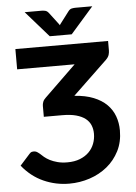

<svg xmlns="http://www.w3.org/2000/svg" viewBox="-61 -958 713 1010"><g transform="rotate(-5 296.0 -452.5)"><path d="M330 -451Q389 -447 431.2 -430Q473.5 -413 500.5 -386Q527.5 -359 540.2 -324Q553 -289 553 -249Q553 -188 528.8 -140.5Q504.5 -93 464.2 -60.2Q424 -27.5 372 -10.2Q320 7 264 7Q192.5 7 128.2 -21.8Q64 -50.5 16.5 -109.5L69 -168Q76 -176 81.8 -177Q87.5 -178 91.5 -178Q98.5 -178 104.8 -175.5Q111 -173 123 -163Q131 -155 143 -145Q155 -135 172 -126.2Q189 -117.5 211.8 -111.5Q234.5 -105.5 263.5 -105.5Q301.5 -105.5 330 -116.8Q358.5 -128 377.5 -147Q396.5 -166 406 -191Q415.5 -216 415.5 -243.5Q415.5 -268 407 -288.5Q398.5 -309 379.8 -323.8Q361 -338.5 331 -346.8Q301 -355 257.5 -355H160.5V-412.5Q160.5 -422.5 164.5 -433.5Q168.5 -444.5 179.5 -454.5L346 -616H42.5V-723H532V-673.5Q532 -662.5 528.5 -650.2Q525 -638 512 -625ZM465 -912 344.5 -774.5H228.5L108 -912H197.5Q205 -912 215.5 -910Q226 -908 234.5 -897L279 -838.5Q281.5 -836 283.2 -833Q285 -830 286.5 -827.5Q288 -830 289.8 -833Q291.5 -836 294 -838.5L338 -896.5Q346.5 -908 357.2 -910Q368 -912 375.5 -912Z"/></g></svg>

Font: Lato 2
Style: Bold
Weight: 700
Designer: Lukasz Dziedzic with Adam Twardoch and Botio Nikoltchev
Foundry: tyPoland Lukasz Dziedzic
Version: Version 2.015; 2015-08-06; http://www.latofonts.com/